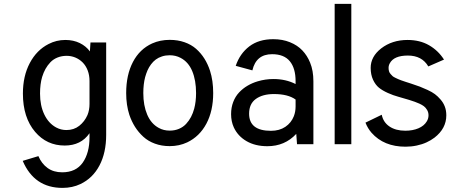

<svg xmlns="http://www.w3.org/2000/svg" viewBox="-20 -731 2284 974"><path d="M311.5 -528.3Q352.5 -528.3 384.8 -512.5Q417 -496.6 436 -470.2L439 -515.6H518.6V-46.9Q518.6 43.9 484.6 108.4Q450.7 172.9 388.2 202.6Q347.2 222.2 296.9 222.2Q153.8 222.2 95.2 85L174.8 61Q190.9 99.1 221.2 121.1Q251.5 143.1 295.4 143.1Q365.2 143.1 399.7 94Q434.1 44.9 434.1 -34.7V-55.2Q391.1 7.3 308.1 7.3Q217.3 7.3 158.2 -62Q96.2 -134.8 96.2 -256.3Q96.2 -345.2 131.1 -411.1Q166 -477.1 226.6 -507.8Q266.1 -528.3 311.5 -528.3ZM434.1 -319.8Q434.1 -349.6 424.8 -373.8Q415.5 -397.9 399.2 -414.3Q382.8 -430.7 361.3 -439.5Q340.3 -447.8 318.4 -447.8Q293 -447.8 271.7 -439.2Q250.5 -430.7 235.8 -415.3Q221.2 -399.9 210.9 -381.6Q200.7 -363.3 193.8 -340.8Q183.1 -304.7 183.1 -256.3Q183.1 -195.8 204.6 -150.6Q226.1 -105.5 264.6 -84.5Q289.1 -71.3 316.9 -71.3Q355 -71.3 382.1 -92.8Q409.2 -114.3 423.8 -147.5Q434.1 -172.4 434.1 -204.1Z M1061.5 -258.8Q1061.5 -168.5 1026.9 -103.5Q992.2 -38.6 929.7 -8.8Q889.2 10.3 840.8 10.3Q800.3 10.3 766.1 -2.2Q731.9 -14.6 707.3 -37.1Q682.6 -59.6 665 -87.4Q647.5 -115.2 636.2 -148.4Q620.1 -198.2 620.1 -258.8Q620.1 -351.1 654.3 -416.5Q688.5 -481.9 752 -510.7Q792.5 -528.8 840.8 -528.8Q881.8 -528.8 916 -516.8Q950.2 -504.9 974.9 -483.2Q999.5 -461.4 1016.8 -433.8Q1034.2 -406.2 1045.4 -372.1Q1061.5 -322.3 1061.5 -258.8ZM974.6 -258.8Q974.6 -323.7 955.1 -370.4Q935.5 -417 896 -437.5Q871.1 -450.7 840.8 -450.7Q819.8 -450.7 801.8 -444.8Q783.7 -439 770.3 -429Q756.8 -418.9 746.1 -404.5Q735.4 -390.1 728.5 -374.5Q721.7 -358.9 716.3 -339.8Q707 -304.2 707 -258.8Q707 -195.8 726.8 -149.4Q746.6 -103 785.6 -82Q810.1 -68.4 840.8 -68.4Q866.7 -68.4 887.9 -77.4Q909.2 -86.4 924.1 -102.5Q939 -118.7 949 -137.7Q959 -156.7 965.3 -180.2Q974.6 -215.3 974.6 -258.8Z M1360.4 -456.1Q1279.3 -456.1 1260.3 -374L1175.8 -397Q1196.8 -459 1244.6 -495.6Q1292.5 -532.2 1366.2 -532.2Q1413.1 -532.2 1450.9 -516.8Q1488.8 -501.5 1513.7 -475.3Q1538.6 -449.2 1553.2 -413.1Q1569.8 -373 1569.8 -318.4V0.5H1486.8L1482.9 -51.8Q1424.8 10.7 1336.4 10.7Q1274.9 10.7 1230.7 -14.9Q1186.5 -40.5 1166 -85Q1152.3 -115.2 1152.3 -151.9Q1152.3 -185.5 1163.1 -213.6Q1173.8 -241.7 1192.9 -262Q1211.9 -282.2 1235.6 -296.1Q1259.3 -310.1 1287.1 -318.4Q1326.2 -330.1 1367.2 -330.1Q1429.7 -330.1 1479.5 -304.7V-319.3Q1479.5 -384.8 1450.2 -420.4Q1420.9 -456.1 1360.4 -456.1ZM1369.6 -253.9Q1312.5 -253.9 1278.1 -229.2Q1243.7 -204.6 1243.7 -154.3Q1243.7 -67.4 1354.5 -67.4Q1397.5 -67.4 1427.5 -87.6Q1457.5 -107.9 1470.7 -141.6Q1479.5 -164.6 1479.5 -190.9V-226.1Q1440.9 -253.9 1369.6 -253.9Z M1677.7 0.5V-711.4H1762.2V0.5Z M2152.8 -394Q2120.6 -449.2 2049.3 -449.2Q1978.5 -449.2 1957.5 -410.2Q1951.2 -398.9 1951.2 -386.7Q1951.2 -377.4 1953.4 -369.6Q1955.6 -361.8 1961.7 -355.2Q1967.8 -348.6 1971.4 -345Q1975.1 -341.3 1985.8 -336.2Q1996.6 -331.1 1999.5 -329.8Q2002.4 -328.6 2014.6 -323.7Q2022.5 -320.8 2037.4 -315.9Q2052.2 -311 2057.1 -309.6L2067.4 -306.2Q2094.2 -297.4 2109.9 -291.5Q2125.5 -285.6 2148.7 -274.9Q2171.9 -264.2 2186.3 -253.4Q2200.7 -242.7 2214.8 -226.3Q2229 -210 2236.3 -190.9Q2244.1 -170.9 2244.1 -146Q2244.1 -79.1 2184.1 -32.7Q2166 -19 2143.8 -8.8Q2121.6 1.5 2094 7.3Q2066.4 13.2 2037.1 13.2Q1927.2 13.2 1864.7 -57.6Q1845.2 -80.1 1834 -108.9L1916.5 -148.9Q1924.3 -110.4 1956.1 -89.1Q1987.8 -67.9 2036.1 -67.9Q2073.7 -67.9 2102.5 -80.1Q2131.3 -92.3 2145 -115.2Q2153.8 -129.4 2153.8 -146Q2153.8 -161.1 2146.7 -173.1Q2139.6 -185.1 2130.6 -191.9Q2121.6 -198.7 2107.9 -205.1Q2087.4 -214.4 2055.9 -224.1Q2024.4 -233.9 1999.8 -240.5Q1975.1 -247.1 1947.8 -259.3Q1920.4 -271.5 1902.3 -286.1Q1884.3 -300.8 1872.3 -326.7Q1860.4 -352.5 1860.4 -386.7Q1860.4 -443.8 1913.6 -485.4Q1969.2 -528.3 2047.4 -528.3Q2109.9 -528.3 2156.5 -501.5Q2203.1 -474.6 2232.4 -428.7Z"/></svg>

Font: Meera Inimai
Style: Regular
Weight: 400
Version: 2.0.0+20160526